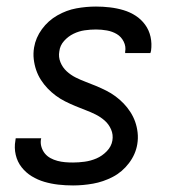

<svg xmlns="http://www.w3.org/2000/svg" viewBox="-20 -558 540 586"><path d="M203 8Q180 8 158 5.5Q136 3 115.5 -3Q95 -9 77 -20Q59 -31 46 -47.5Q33 -64 28 -85.5Q23 -107 27 -129Q27 -131 27.5 -133Q28 -135 28 -136H106Q106 -136 105.5 -135Q105 -134 105 -133Q103 -121 106.5 -109.5Q110 -98 117 -89.5Q124 -81 134 -75.5Q144 -70 155.5 -67Q167 -64 178.5 -63Q190 -62 203 -62Q220 -62 238.5 -64.5Q257 -67 274.5 -74.5Q292 -82 306 -96.5Q320 -111 323 -129Q326 -147 319 -163Q312 -179 299.5 -190Q287 -201 272 -208.5Q257 -216 241 -222Q225 -228 209.5 -234.5Q194 -241 179 -248.5Q164 -256 150.5 -266Q137 -276 125.5 -288Q114 -300 105 -314Q96 -328 90.5 -344Q85 -360 83 -377.5Q81 -395 84 -413Q89 -443 108 -469Q127 -495 155 -511Q183 -527 213 -532.5Q243 -538 273 -538Q294 -538 315.5 -535.5Q337 -533 357 -527Q377 -521 394 -510Q411 -499 423 -482.5Q435 -466 439.5 -445.5Q444 -425 441 -403Q440 -401 440 -399.5Q440 -398 439 -396H362Q362 -397 362 -398Q362 -399 362 -400Q365 -416 357.5 -431Q350 -446 336.5 -454Q323 -462 306.5 -465Q290 -468 273 -468Q256 -468 238.5 -465.5Q221 -463 204.5 -455Q188 -447 175.5 -433Q163 -419 161 -401Q158 -384 164.5 -368Q171 -352 183.5 -340.5Q196 -329 211 -321.5Q226 -314 242 -308Q258 -302 273.5 -295.5Q289 -289 304 -281.5Q319 -274 332.5 -264Q346 -254 357.5 -242Q369 -230 378 -216Q387 -202 392.5 -186.5Q398 -171 400 -153.5Q402 -136 399 -118Q394 -87 373.5 -60Q353 -33 324 -18Q295 -3 264 2.5Q233 8 203 8Z"/></svg>

Font: Iosevka Curly Oblique
Style: Regular
Weight: 400
Italic angle: -9°
Monospace: yes
Designer: Belleve Invis
Foundry: Belleve Invis
Version: Version 11.1.0; ttfautohint (v1.8.3)